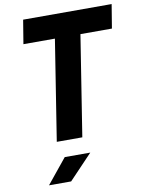

<svg xmlns="http://www.w3.org/2000/svg" viewBox="-103 -801 837 1111"><g transform="rotate(-10 316.0 -245.0)"><path d="M181 0 274 -590H89L112 -730H632L609 -590H424L331 0ZM93 240 211 95H361L223 240Z"/></g></svg>

Font: JetBrains Mono NL ExtraBold
Style: Italic
Weight: 800
Italic angle: -9°
Monospace: yes
Designer: Philipp Nurullin, Konstantin Bulenkov
Foundry: JetBrains
Version: Version 2.305; ttfautohint (v1.8.4.7-5d5b)